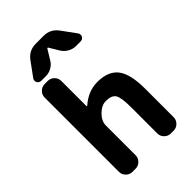

<svg xmlns="http://www.w3.org/2000/svg" viewBox="-281 -1084 1164 1164"><g transform="rotate(-45 301.0 -502.0)"><path d="M303.7 -914.1Q302.7 -916 299.8 -916Q296.9 -916 295.9 -914.1L257.8 -851.6Q244.1 -828.1 220.7 -814.9Q197.3 -801.8 170.9 -801.8H131.8Q114.3 -801.8 105.5 -817.4Q102.5 -824.2 102.5 -831.1Q102.5 -839.8 108.4 -847.7L174.8 -938.5Q209 -984.4 266.6 -984.4H334Q391.6 -984.4 425.8 -938.5L492.2 -847.7Q498 -839.8 498 -831.1Q498 -824.2 495.1 -817.4Q486.3 -801.8 468.8 -801.8H429.7Q403.3 -801.8 379.9 -814.9Q356.4 -828.1 341.8 -850.6ZM216.8 -500Q216.8 -498 218.8 -497.6Q220.7 -497.1 221.7 -498Q288.1 -556.6 367.2 -556.6Q459 -556.6 501 -502.9Q543 -449.2 543 -323.2V-78.1Q543 -54.7 525.9 -37.6Q508.8 -20.5 485.4 -20.5H460.9Q437.5 -20.5 420.4 -37.6Q403.3 -54.7 403.3 -78.1V-303.7Q403.3 -387.7 386.7 -413.1Q370.1 -438.5 322.3 -438.5Q285.2 -438.5 251 -404.8Q216.8 -371.1 216.8 -333V-78.1Q216.8 -54.7 199.7 -37.6Q182.6 -20.5 159.2 -20.5H131.8Q108.4 -20.5 91.3 -37.6Q74.2 -54.7 74.2 -78.1V-715.8Q74.2 -739.3 91.3 -756.3Q108.4 -773.4 131.8 -773.4H159.2Q182.6 -773.4 199.7 -756.3Q216.8 -739.3 216.8 -715.8Z"/></g></svg>

Font: Gen Jyuu Gothic Bold
Style: Bold
Weight: 700
Designer: [Source Han Sans]
Ryoko NISHIZUKA  (kana & ideographs); Paul D. Hunt (Latin, Greek & Cyrillic); Wenlong ZHANG  (bopomofo
Version: Version 1.002.20150607